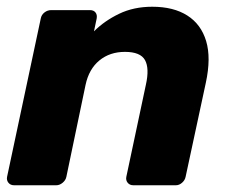

<svg xmlns="http://www.w3.org/2000/svg" viewBox="-20 -550 683 570"><path d="M22 0Q11 0 5 -7.5Q-1 -15 1 -25L101 -495Q103 -506 112 -513Q121 -520 132 -520H247Q258 -520 263.5 -513Q269 -506 267 -495L259 -457Q290 -488 333.5 -509Q377 -530 432 -530Q495 -530 536 -504Q577 -478 592 -428Q607 -378 591 -304L531 -25Q529 -15 520.5 -7.5Q512 0 502 0H376Q365 0 359 -7.5Q353 -15 355 -25L413 -298Q424 -347 410.5 -371.5Q397 -396 351 -396Q306 -396 275 -370.5Q244 -345 234 -298L177 -25Q175 -15 166 -7.5Q157 0 147 0Z"/></svg>

Font: Rubik Light
Style: Bold Italic
Weight: 700
Italic angle: -12°
Version: Version 2.104